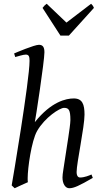

<svg xmlns="http://www.w3.org/2000/svg" viewBox="-20 -980 534 1020"><path d="M429 -371C429 -425 418 -457 372 -457C331 -457 252 -440 165 -331C168 -341 216 -655 216 -702C216 -726 210 -742 187 -742C162 -742 64 -700 55 -696L61 -677C74 -680 102 -690 117 -690C133 -690 137 -680 137 -657C137 -553 46 -16 42 5L58 20C82 8 104 -1 128 -12C127 -19 127 -26 127 -34C127 -86 147 -231 177 -284C219 -357 298 -407 320 -407C345 -407 354 -397 354 -342C354 -324 347 -278 343 -251L333 -186C318 -82 312 -59 312 -37C312 -4 327 20 348 20C373 20 402 6 473 -35L466 -53C455 -48 429 -37 405 -37C398 -37 387 -42 387 -66C387 -114 429 -306 429 -371ZM464 -960 333 -860 228 -960 217 -951C214 -948 211 -944 206 -938L301 -791H346L479 -938C474 -950 471 -953 464 -960Z"/></svg>

Font: Temporarium
Style: Italic
Weight: 400
Italic angle: -7°
Version: Version 1.1